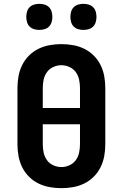

<svg xmlns="http://www.w3.org/2000/svg" viewBox="-20 -973 640 1001"><path d="M300 8Q269 8 238.5 2.5Q208 -3 180.5 -16.5Q153 -30 131 -52Q109 -74 95.5 -101.5Q82 -129 76.5 -159.5Q71 -190 71 -221V-514Q71 -545 76.5 -575.5Q82 -606 95.5 -633.5Q109 -661 131 -683Q153 -705 180.5 -718.5Q208 -732 238.5 -737.5Q269 -743 300 -743Q331 -743 361.5 -737.5Q392 -732 419.5 -718.5Q447 -705 469 -683Q491 -661 504.5 -633.5Q518 -606 523.5 -575.5Q529 -545 529 -514V-221Q529 -190 523.5 -159.5Q518 -129 504.5 -101.5Q491 -74 469 -52Q447 -30 419.5 -16.5Q392 -3 361.5 2.5Q331 8 300 8ZM397 -410V-514Q397 -536 392.5 -557.5Q388 -579 375.5 -596.5Q363 -614 342.5 -623.5Q322 -633 300 -633Q278 -633 257.5 -623.5Q237 -614 224.5 -596.5Q212 -579 207.5 -557.5Q203 -536 203 -514V-410ZM300 -102Q322 -102 342.5 -111.5Q363 -121 375.5 -138.5Q388 -156 392.5 -177.5Q397 -199 397 -221V-325H203V-221Q203 -199 207.5 -177.5Q212 -156 224.5 -138.5Q237 -121 257.5 -111.5Q278 -102 300 -102ZM415 -817Q401 -817 387.5 -821Q374 -825 364.5 -834.5Q355 -844 351 -857.5Q347 -871 347 -885Q347 -899 351 -912.5Q355 -926 364.5 -935.5Q374 -945 387.5 -949Q401 -953 415 -953Q429 -953 442.5 -949Q456 -945 465.5 -935.5Q475 -926 479 -912.5Q483 -899 483 -885Q483 -871 479 -857.5Q475 -844 465.5 -834.5Q456 -825 442.5 -821Q429 -817 415 -817ZM185 -817Q171 -817 157.5 -821Q144 -825 134.5 -834.5Q125 -844 121 -857.5Q117 -871 117 -885Q117 -899 121 -912.5Q125 -926 134.5 -935.5Q144 -945 157.5 -949Q171 -953 185 -953Q199 -953 212.5 -949Q226 -945 235.5 -935.5Q245 -926 249 -912.5Q253 -899 253 -885Q253 -871 249 -857.5Q245 -844 235.5 -834.5Q226 -825 212.5 -821Q199 -817 185 -817Z"/></svg>

Font: Iosevka Aile Extrabold
Style: Regular
Weight: 800
Designer: Belleve Invis
Foundry: Belleve Invis
Version: Version 27.3.5; ttfautohint (v1.8.4)